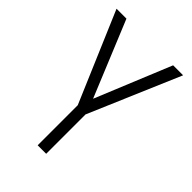

<svg xmlns="http://www.w3.org/2000/svg" viewBox="-210 -803 896 896"><g transform="rotate(45 238.0 -355.5)"><path d="M264.6 0H208.5V-264.6L18.1 -710.9H83.5L237.8 -336.4L391.6 -710.9H457.5L264.6 -259.8Z"/></g></svg>

Font: RobotoCondensed-Light
Style: Light
Weight: 300
Designer: Google
Version: Version 1.200311; 2013